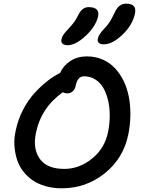

<svg xmlns="http://www.w3.org/2000/svg" viewBox="-20 -1019 769 1049"><path d="M546.9 -776.9Q527.3 -776.9 519.5 -784.9Q511.7 -793 514.2 -807.1Q519 -830.6 549.8 -862.8Q569.3 -882.8 580.8 -901.6Q592.3 -920.4 607.9 -953.1Q628.9 -999 668.9 -999Q727.5 -999 717.8 -946.8Q705.1 -883.3 649.9 -830.1Q594.7 -776.9 546.9 -776.9ZM349.1 -772Q330.6 -772 321.5 -780.5Q312.5 -789.1 315.9 -804.2Q317.9 -816.9 326.2 -829.1Q334.5 -841.3 354 -861.8Q375 -884.3 385.5 -898.9Q396 -913.6 407.2 -936Q427.7 -980 463.9 -980Q525.9 -980 516.1 -930.2Q503.9 -875.5 448.7 -823.7Q393.6 -772 349.1 -772ZM317.9 9.8Q269.5 9.8 228.5 -2Q187.5 -13.7 157.5 -34.7Q127.4 -55.7 105.2 -85Q83 -114.3 72.3 -149.2Q61.5 -184.1 58.8 -223.9Q56.2 -263.7 65.9 -306.2Q78.1 -366.2 106.7 -420.7Q135.3 -475.1 171.4 -513.7Q207.5 -552.2 241.9 -578.6Q276.4 -605 308.1 -620.1Q325.7 -660.2 364 -685.5Q402.3 -710.9 455.1 -710.9Q500.5 -710.9 539.3 -694.3Q578.1 -677.7 606.2 -648.4Q634.3 -619.1 654.3 -578.9Q674.3 -538.6 683.6 -491.5Q692.9 -444.3 692.4 -391.6Q691.9 -338.9 681.2 -285.2Q654.8 -154.3 552.5 -72.3Q450.2 9.8 317.9 9.8ZM175.8 -290Q158.7 -204.6 198 -150.4Q237.3 -96.2 331.1 -96.2Q413.6 -96.2 483.4 -152.8Q553.2 -209.5 570.8 -299.8Q579.6 -344.2 579.6 -387.9Q579.6 -431.6 570.6 -470.2Q561.5 -508.8 544.7 -538.3Q527.8 -567.9 500.5 -585Q473.1 -602.1 439 -602.1Q404.3 -602.1 394 -553.2Q390.6 -532.2 377.7 -520.5Q364.7 -508.8 348.1 -508.8Q334.5 -508.8 323.2 -515.1Q203.6 -430.2 175.8 -290Z"/></svg>

Font: Shantell Sans Normal
Style: Italic
Weight: 500
Italic angle: -11.31°
Designer: Stephen Nixon, Anya Danilova, Shantell Martin
Foundry: Arrow Type
Version: Version 1.006;[559af2be0]